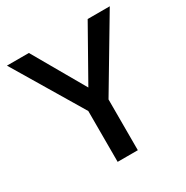

<svg xmlns="http://www.w3.org/2000/svg" viewBox="-165 -862 970 1001"><g transform="rotate(-30 320.0 -361.5)"><path d="M259.5 0V-306L10.5 -723H142.5L321 -412L496.5 -723H629.5L381 -305.5V0Z"/></g></svg>

Font: Public Sans Thin SemiBold
Style: Regular
Weight: 600
Version: Version 2.001